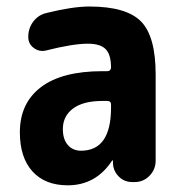

<svg xmlns="http://www.w3.org/2000/svg" viewBox="-20 -550 540 580"><path d="M315.4 -224.6V-234.4Q315.4 -245.1 303.7 -245.1H290Q231.4 -245.1 200.7 -222.2Q169.9 -199.2 169.9 -160.2Q169.9 -128.9 185.1 -111.8Q200.2 -94.7 224.6 -94.7Q315.4 -94.7 315.4 -224.6ZM250 -530.3Q361.3 -530.3 405.8 -485.4Q450.2 -440.4 450.2 -325.2V-64.5Q450.2 -38.1 431.6 -19Q413.1 0 386.7 0H379.9Q355.5 0 338.9 -16.6Q322.3 -33.2 321.3 -56.6V-64.5Q321.3 -65.4 320.3 -65.4Q318.4 -65.4 318.4 -64.5Q269.5 9.8 184.6 9.8Q116.2 9.8 78.1 -32.2Q40 -74.2 40 -150.4Q40 -238.3 103.5 -286.6Q167 -335 290 -335H303.7Q314.5 -335 315.4 -345.7Q315.4 -384.8 299.3 -401.4Q283.2 -418 245.1 -418Q200.2 -418 119.1 -397.5Q99.6 -392.6 82.5 -404.8Q65.4 -417 65.4 -438.5Q65.4 -464.8 80.6 -484.9Q95.7 -504.9 120.1 -510.7Q199.2 -530.3 250 -530.3Z"/></svg>

Font: Rounded-X Mgen+ 1m bold
Style: Bold
Weight: 700
Designer: [Source Han Sans]
Ryoko NISHIZUKA  (kana & ideographs); Paul D. Hunt (Latin, Greek & Cyrillic); Wenlong ZHANG  (bopomofo
Version: Version 1.059.20150602